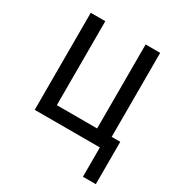

<svg xmlns="http://www.w3.org/2000/svg" viewBox="-163 -627 826 891"><g transform="rotate(30 250.0 -181.5)"><path d="M413 157V0H64V-520H142V-70H358V-520H436V-70H482V157Z"/></g></svg>

Font: Iosevka srxl
Style: Regular
Weight: 400
Monospace: yes
Designer: Belleve Invis
Foundry: Belleve Invis
Version: Version 33.0.1; ttfautohint (v1.8.3)